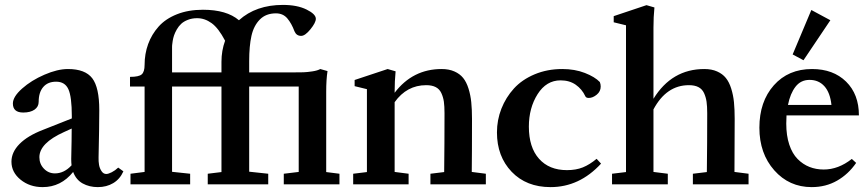

<svg xmlns="http://www.w3.org/2000/svg" viewBox="-20 -747 3504 778"><path d="M152.8 11.2Q100.6 11.2 63.5 -18.8Q26.4 -48.8 26.4 -91.8Q26.4 -130.4 59.1 -163.6Q91.8 -196.8 153.8 -220.7L271 -267.1V-276.4Q271 -355 257.1 -385.5Q243.2 -416 207.5 -416Q173.8 -416 155.3 -394.5Q136.7 -373 136.7 -334.5Q136.7 -314.5 119.9 -302.7Q103 -291 74.2 -291Q32.2 -291 32.2 -327.6Q32.2 -355 69.6 -388.2Q106.9 -421.4 159.9 -444.3Q212.9 -467.3 255.4 -467.3Q325.2 -467.3 353.8 -429.9Q382.3 -392.6 382.3 -300.8Q382.3 -235.8 379.4 -108.9Q378.9 -93.3 381.3 -79.1Q383.8 -64.9 391.4 -53.5Q398.9 -42 410.6 -42Q418.9 -42 432.9 -49.1Q446.8 -56.2 459 -67.9L480 -52.7Q465.8 -21 438.7 -4.9Q411.6 11.2 376.5 11.2Q341.8 11.2 314.9 -3.7Q288.1 -18.6 276.4 -50.3Q227.1 11.2 152.8 11.2ZM139.6 -109.9Q139.6 -82.5 158 -63.5Q176.3 -44.4 202.6 -44.4Q239.7 -44.4 270 -77.1Q268.6 -88.9 268.6 -102.5Q270.5 -184.6 270.5 -226.1L239.3 -211.9Q139.6 -167 139.6 -109.9Z M508.8 0V-43L565.9 -50.3V-396.5H506.8V-435.5Q543 -435.5 554.4 -445.8Q565.9 -456.1 565.9 -483.9Q565.9 -528.8 580.3 -568.4Q594.7 -607.9 622.8 -639.4Q650.9 -670.9 697 -689.2Q743.2 -707.5 802.2 -707.5Q898.4 -707.5 948.2 -665Q1017.1 -727.1 1126.5 -727.1Q1184.1 -727.1 1221.9 -708.5Q1259.8 -689.9 1259.8 -670.9Q1259.8 -655.3 1238 -628.4Q1216.3 -601.6 1200.2 -601.6Q1181.2 -601.6 1173.3 -620.1Q1161.6 -651.9 1144.3 -672.4Q1127 -692.9 1098.1 -692.9Q1057.6 -692.9 1033 -668Q1008.3 -643.1 999 -602.1Q989.7 -561 989.7 -499V-453.6H1163.6Q1193.4 -453.6 1209.2 -454.1Q1225.1 -454.6 1245.8 -457.8Q1266.6 -460.9 1277.8 -467.3L1307.1 -459Q1301.8 -424.8 1301.8 -375.5V-49.8L1355.5 -43V0H1129.9V-43L1190.4 -50.3V-396.5H989.7V-51.3L1066.9 -43V0H821.8V-43L877.4 -49.8V-396.5H677.2V-50.8L750.5 -43V0ZM677.2 -557.1V-453.6H877.4V-496.6Q877.4 -542 892.1 -582Q865.2 -633.3 837.4 -653.3Q809.6 -673.3 778.8 -673.3Q758.3 -673.3 741.5 -666.7Q724.6 -660.2 714.4 -650.6Q704.1 -641.1 696.5 -627.9Q689 -614.7 685.3 -603.8Q681.6 -592.8 679.7 -580.8Q677.7 -568.8 677.5 -564.2Q677.2 -559.6 677.2 -557.1Z M1411.1 0V-43L1466.8 -49.8V-385.7L1417 -397.9V-422.9L1550.8 -467.3L1583 -458Q1579.1 -418 1579.1 -375V-371.1Q1652.3 -467.3 1769.5 -467.3Q1799.3 -467.3 1821.3 -457.5Q1843.3 -447.8 1856.7 -431.2Q1870.1 -414.6 1878.4 -388.2Q1886.7 -361.8 1889.6 -332.8Q1892.6 -303.7 1892.6 -265.1Q1892.6 -120.6 1891.6 -50.3L1948.7 -43V0H1724.1V-43L1779.8 -49.8Q1781.2 -166 1781.2 -288.1Q1781.2 -316.4 1778.6 -335Q1775.9 -353.5 1768.3 -369.9Q1760.7 -386.2 1745.6 -394Q1730.5 -401.9 1707 -401.9Q1628.4 -401.9 1579.1 -333V-50.3L1635.7 -43V0Z M2210.9 11.2Q2112.8 11.2 2053.2 -51Q1993.7 -113.3 1993.7 -210.4Q1993.7 -260.7 2011.7 -306.6Q2029.8 -352.5 2062.5 -388.4Q2095.2 -424.3 2146.2 -445.8Q2197.3 -467.3 2258.3 -467.3Q2309.1 -467.3 2349.9 -451.4Q2390.6 -435.5 2410.6 -414.6Q2414.1 -405.8 2414.1 -396.5Q2414.1 -376.5 2397.9 -363.3Q2381.8 -350.1 2365.7 -350.1Q2354.5 -350.1 2351.6 -357.4Q2338.4 -385.7 2313 -403.6Q2287.6 -421.4 2251.5 -421.4Q2193.8 -421.4 2158.4 -365.5Q2123 -309.6 2123 -233.9Q2123 -149.9 2164.1 -103.8Q2205.1 -57.6 2277.3 -57.6Q2314 -57.6 2341.8 -68.8Q2369.6 -80.1 2397.5 -103.5L2415.5 -84Q2328.1 11.2 2210.9 11.2Z M2460 0V-43L2516.6 -49.8V-644.5L2466.8 -656.7V-681.6L2599.6 -726.1L2631.8 -716.8Q2627.9 -679.2 2627.9 -634.8V-346.7Q2702.1 -467.3 2834 -467.3Q2863.8 -467.3 2885.7 -457.5Q2907.7 -447.8 2921.1 -431.2Q2934.6 -414.6 2942.9 -388.2Q2951.2 -361.8 2954.1 -332.8Q2957 -303.7 2957 -265.1Q2957 -120.6 2956.1 -50.3L3013.2 -43V0H2787.6V-43L2844.2 -49.8Q2845.7 -167 2845.7 -288.1Q2845.7 -316.4 2843 -335Q2840.3 -353.5 2832.8 -369.9Q2825.2 -386.2 2810.1 -394Q2794.9 -401.9 2771.5 -401.9Q2680.2 -401.9 2627.9 -303.7V-50.3L2686 -43V0Z M3235.8 -502.9 3191.9 -526.4 3267.6 -706.5 3344.7 -665ZM3269 11.2Q3177.7 11.2 3117.4 -56.9Q3057.1 -125 3057.1 -229.5Q3057.1 -335.4 3115.7 -401.4Q3174.3 -467.3 3270.5 -467.3Q3356.4 -467.3 3408.4 -416.3Q3460.4 -365.2 3460.4 -279.3H3167Q3166 -256.8 3166 -246.1Q3166 -197.8 3178.2 -161.1Q3190.4 -124.5 3211.9 -102.8Q3233.4 -81.1 3260 -70.6Q3286.6 -60.1 3317.9 -60.1Q3377 -60.1 3431.6 -103L3449.2 -86.9Q3417.5 -41 3371.8 -14.9Q3326.2 11.2 3269 11.2ZM3260.3 -423.3Q3225.1 -423.3 3203.6 -395.8Q3182.1 -368.2 3172.9 -321.8H3349.1Q3343.8 -371.6 3320.6 -397.5Q3297.4 -423.3 3260.3 -423.3Z"/></svg>

Font: Elstob 6pt SemiBold
Style: Regular
Weight: 600
Designer: Peter S. Baker
Version: Version 1.015